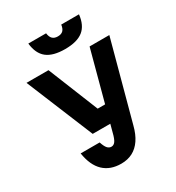

<svg xmlns="http://www.w3.org/2000/svg" viewBox="-240 -1175 1229 1339"><g transform="rotate(-30 375.0 -506.0)"><path d="M225 -800 388 -396H539L483 -261H270L48 -800ZM556 -800H715L545 -170Q529 -107 500.5 -65Q472 -23 432 -2Q392 19 340 19Q252 19 198.5 -32Q145 -83 129 -185H282Q294 -148 307.5 -133Q321 -118 339 -118Q358 -118 371 -136Q384 -154 395 -199ZM339 -1031Q343 -1000 358 -985.5Q373 -971 400 -971Q428 -971 442.5 -985.5Q457 -1000 461 -1031H604Q595 -947 546 -908Q497 -869 400 -869Q303 -869 254 -908Q205 -947 196 -1031Z"/></g></svg>

Font: Martian Mono SemiExpanded
Style: Bold
Weight: 700
Width: 6
Designer: Roman Shamin
Foundry: Evil Martians
Version: Version 1.000